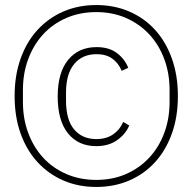

<svg xmlns="http://www.w3.org/2000/svg" viewBox="-20 -730 764 762"><path d="M362 12Q291 12 232 -13.5Q173 -39 129.5 -86Q86 -133 62 -199.5Q38 -266 38 -349Q38 -431 62 -498Q86 -565 129.5 -612Q173 -659 232 -684.5Q291 -710 362 -710Q433 -710 492.5 -684.5Q552 -659 595 -612Q638 -565 662 -498Q686 -431 686 -349Q686 -266 662 -199.5Q638 -133 595 -86Q552 -39 492.5 -13.5Q433 12 362 12ZM362 -16Q427 -16 480.5 -39.5Q534 -63 572.5 -104.5Q611 -146 632 -202.5Q653 -259 653 -325V-373Q653 -439 632 -495.5Q611 -552 572.5 -593.5Q534 -635 480.5 -658.5Q427 -682 362 -682Q297 -682 243 -658.5Q189 -635 151 -593.5Q113 -552 92 -495.5Q71 -439 71 -373V-325Q71 -259 92 -202.5Q113 -146 151 -104.5Q189 -63 243 -39.5Q297 -16 362 -16ZM362 -150Q291 -150 250 -200.5Q209 -251 209 -347Q209 -442 250.5 -492.5Q292 -543 363 -543Q413 -543 444 -519.5Q475 -496 489 -461L463 -449Q450 -480 425.5 -497.5Q401 -515 363 -515Q307 -515 274.5 -476Q242 -437 242 -362V-331Q242 -254 274.5 -216Q307 -178 362 -178Q401 -178 428 -196Q455 -214 469 -246L493 -232Q478 -197 444.5 -173.5Q411 -150 362 -150Z"/></svg>

Font: IBM Plex Sans Devanagari ExtraLight
Style: Regular
Weight: 200
Designer: Mike Abbink, Paul van der Laan, Pieter van Rosmalen, Erin McLaughlin
Foundry: Bold Monday
Version: Version 1.1